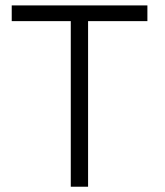

<svg xmlns="http://www.w3.org/2000/svg" viewBox="-20 -706 623 727"><path d="M313.5 1V-626H538.1V-685.5H24.4V-626H248V1Z"/></svg>

Font: Dotum
Style: Regular
Weight: 400
Version: Version 2.21